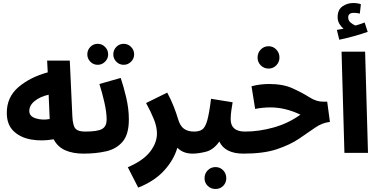

<svg xmlns="http://www.w3.org/2000/svg" viewBox="-20 -1012 2513 1271"><path d="M613 -70Q613 -99 595.5 -120Q578 -141 542 -141Q497 -141 479.5 -160.5Q462 -180 459 -242L442 -611H292L296 -533Q181 -502 103 -436Q25 -370 25 -265Q25 -187 70 -144Q115 -101 186 -88.5Q257 -76 335 -90Q362 -39 412.5 -17Q463 5 532 5Q613 5 613 -70ZM174 -277Q174 -315 210.5 -344Q247 -373 302 -385L309 -224Q259 -215 216.5 -228.5Q174 -242 174 -277Z M533 5Q615 5 683 -10.5Q751 -26 792 -74.5Q833 -123 833 -221Q833 -293 815 -368.5Q797 -444 779 -496L638 -456Q655 -404 670.5 -336.5Q686 -269 686 -220Q686 -177 657 -159Q628 -141 543 -141ZM799 -583Q827 -583 847.5 -603.5Q868 -624 868 -652Q868 -681 847.5 -701.5Q827 -722 799 -722Q770 -722 750 -701.5Q730 -681 730 -652Q730 -624 750 -603.5Q770 -583 799 -583ZM627 -583Q655 -583 675.5 -603.5Q696 -624 696 -652Q696 -681 675.5 -701.5Q655 -722 627 -722Q598 -722 578 -701.5Q558 -681 558 -652Q558 -624 578 -603.5Q598 -583 627 -583Z M1255 5Q1336 5 1336 -70Q1336 -99 1318.5 -120Q1301 -141 1265 -141Q1224 -141 1198 -159.5Q1172 -178 1158 -226Q1149 -258 1130.5 -305.5Q1112 -353 1087 -399L947 -330Q979 -272 999 -222Q1019 -172 1019 -128Q1019 -66 973 -7Q927 52 826 95L895 230Q1003 187 1067 116.5Q1131 46 1154 -34Q1192 5 1255 5Z M1673 -70Q1673 -99 1655.5 -120Q1638 -141 1602 -141Q1507 -141 1507 -223Q1507 -251 1511.5 -281.5Q1516 -312 1520 -335L1377 -358Q1365 -261 1352 -215Q1339 -169 1319 -155Q1299 -141 1265 -141L1255 5Q1293 5 1343 -7.5Q1393 -20 1432 -75Q1470 5 1592 5Q1673 5 1673 -70ZM1407 239Q1437 239 1457.5 218.5Q1478 198 1478 168Q1478 137 1457.5 115.5Q1437 94 1407 94Q1376 94 1355 115.5Q1334 137 1334 168Q1334 198 1355 218.5Q1376 239 1407 239Z M1592 5Q1726 5 1813.5 -24.5Q1901 -54 1960 -94Q2019 -134 2065.5 -166.5Q2112 -199 2164 -205L2146 -339H2117Q2074 -339 2027.5 -368.5Q1981 -398 1917.5 -427Q1854 -456 1762 -456Q1702 -456 1645 -441L1669 -291Q1719 -301 1770 -301Q1868 -301 1969 -253Q1888 -195 1791 -168Q1694 -141 1602 -141ZM1758 -558Q1788 -558 1809 -579.5Q1830 -601 1830 -631Q1830 -662 1809 -684Q1788 -706 1758 -706Q1727 -706 1706 -684Q1685 -662 1685 -631Q1685 -601 1706 -579.5Q1727 -558 1758 -558Z M2260 0 2241 -670H2397L2416 0ZM2414 -801 2394 -863Q2369 -853 2333 -843Q2317 -849 2301 -862.5Q2285 -876 2285 -897Q2285 -927 2323 -927Q2342 -927 2362 -922L2369 -984Q2348 -992 2318 -992Q2278 -992 2246.5 -969.5Q2215 -947 2215 -898Q2215 -874 2226.5 -854.5Q2238 -835 2254 -822Q2237 -819 2210 -814L2226 -749Q2275 -759 2326 -773.5Q2377 -788 2414 -801Z"/></svg>

Font: Noto Sans Arabic Condensed Extra
Style: Regular
Weight: 800
Width: 3
Designer: Nadine Chahine - Monotype Design Team
Foundry: Monotype Imaging Inc.
Version: Version 1.902